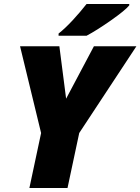

<svg xmlns="http://www.w3.org/2000/svg" viewBox="-20 -947 707 967"><path d="M187 -277 81 -714H279L313 -450L453 -714H667L379 -277L320 0H128ZM275 -778Q308 -804 346 -845Q384 -886 416 -927H631V-920Q611 -895 539 -844.5Q467 -794 416 -767H275Z"/></svg>

Font: Noto Sans Display Black
Style: Italic
Weight: 900
Italic angle: -12°
Designer: Monotype Design team
Foundry: Monotype Imaging Inc.
Version: Version 1.000